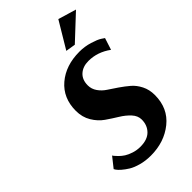

<svg xmlns="http://www.w3.org/2000/svg" viewBox="-263 -946 1038 1038"><g transform="rotate(-45 256.0 -427.0)"><path d="M510 -834 371 -704 315 -713 406 -865ZM490 -546Q430 -590 361 -590Q318 -590 291.5 -566Q265 -542 265 -499Q265 -471 281.5 -447.5Q298 -424 322 -408.5Q346 -393 375 -373Q404 -353 428 -332.5Q452 -312 468.5 -279.5Q485 -247 485 -206Q485 -105 413 -47Q341 11 238 11Q198 11 163.5 1.5Q129 -8 108 -21Q87 -34 71.5 -47.5Q56 -61 50 -70L44 -80L90 -138Q92 -135 95.5 -130Q99 -125 112 -112Q125 -99 140.5 -89Q156 -79 180.5 -71Q205 -63 232 -63Q286 -63 313.5 -91Q341 -119 341 -162Q341 -191 318.5 -215.5Q296 -240 264 -259.5Q232 -279 199.5 -301.5Q167 -324 144.5 -361.5Q122 -399 122 -447Q122 -545 189.5 -602.5Q257 -660 362 -660Q402 -660 439.5 -648.5Q477 -637 494 -626L512 -614Z"/></g></svg>

Font: Arsenal
Style: Bold Italic
Weight: 700
Italic angle: -9.10001°
Designer: Andrij Shevchenko
Foundry: Stairsfor
Version: Version 2.001;PS 002.001;hotconv 1.0.88;makeotf.lib2.5.64775